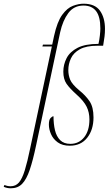

<svg xmlns="http://www.w3.org/2000/svg" viewBox="-147 -777 587 1037"><path d="M-89 240Q-108 240 -127 232L-123 222Q-107 229 -90 229Q-62 229 -44.5 208.5Q-27 188 -13 142.5Q1 97 16 24L133 -526H82L85 -536H135L145 -583Q162 -660 189 -697Q216 -734 247 -745.5Q278 -757 304 -757Q366 -757 393 -719Q420 -681 420 -621Q420 -599 417.5 -579Q415 -559 410 -530H379Q319 -530 284.5 -511Q250 -492 236 -461.5Q222 -431 222 -398Q222 -371 232 -346.5Q242 -322 280 -290Q315 -262 336.5 -230.5Q358 -199 358 -143Q358 -76 324 -33Q290 10 230 10Q190 10 165 -8Q140 -26 128.5 -52.5Q117 -79 117 -104Q117 -130 126 -139.5Q135 -149 142 -149Q142 -107 150 -73.5Q158 -40 178 -20Q198 0 233 0Q279 0 307.5 -35.5Q336 -71 336 -132Q336 -170 321 -200.5Q306 -231 268 -265Q229 -300 212 -325Q195 -350 195 -390Q195 -428 212.5 -462.5Q230 -497 271.5 -518.5Q313 -540 385 -540Q390 -563 392.5 -586Q395 -609 395 -623Q395 -687 372 -717Q349 -747 304 -747Q252 -747 222 -706.5Q192 -666 178 -603L48 8Q31 89 13.5 140.5Q-4 192 -27.5 216Q-51 240 -89 240Z"/></svg>

Font: Noto Serif Display ExtraCondensed Thin
Style: Italic
Weight: 100
Width: 2
Italic angle: -12°
Designer: Monotype Design Team
Foundry: Monotype Imaging Inc.
Version: Version 2.009